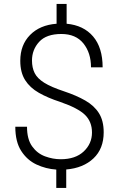

<svg xmlns="http://www.w3.org/2000/svg" viewBox="-20 -839 595 961"><path d="M440.4 -175.8Q440.4 -229.5 405.8 -263.7Q371.1 -297.9 280.8 -329.1Q219.2 -349.1 174.6 -374.5Q129.9 -399.9 105.7 -438.2Q81.5 -476.6 81.5 -534.7Q81.5 -614.3 130.6 -664.1Q179.7 -713.9 263.2 -720.2V-819.3H313.5V-720.2Q398.4 -712.4 446 -656.5Q493.7 -600.6 493.7 -502H435.5Q435.5 -574.2 397.5 -621.6Q359.4 -668.9 287.1 -668.9Q211.9 -668.9 176 -629.6Q140.1 -590.3 140.1 -536.1Q140.1 -500.5 153.3 -473.6Q166.5 -446.8 201.2 -425Q235.8 -403.3 300.8 -381.8Q362.3 -361.3 406.7 -335.9Q451.2 -310.5 475.1 -272.7Q499 -234.9 499 -176.8Q499 -94.7 448 -46.4Q397 2 311.5 9.3V101.6H261.7V9.8Q209.5 6.3 162.6 -15.6Q115.7 -37.6 86.2 -83.5Q56.6 -129.4 56.6 -204.6H115.2Q115.2 -142.1 140.9 -106.4Q166.5 -70.8 205.6 -56.4Q244.6 -42 283.7 -42Q357.9 -42 399.2 -81.1Q440.4 -120.1 440.4 -175.8Z"/></svg>

Font: Vazirmatn RD FD ExtraLight
Style: Regular
Weight: 200
Designer: Saber Rastikerdar
Foundry: Saber Rastikerdar
Version: Version 33.003